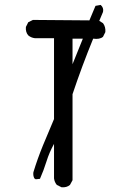

<svg xmlns="http://www.w3.org/2000/svg" viewBox="-20 -790 540 800"><path d="M236.3 -9.8 216.8 -19.5Q207 -31.2 205.1 -46.9V-190.4Q185.5 -155.3 173.8 -117.7Q162.1 -80.1 146.5 -44.9L128.9 -43L123 -46.9Q117.2 -58.6 119.1 -72.3Q136.7 -129.9 159.2 -184.6Q181.6 -239.3 205.1 -293.9V-630.9H125Q109.4 -632.8 97.7 -642.6Q85.9 -656.2 87.9 -677.7L97.7 -697.3L117.2 -707L352.5 -705.1L377.9 -765.6L399.4 -769.5Q413.1 -757.8 409.2 -740.2L393.6 -703.1L409.2 -693.4Q420.9 -677.7 418.9 -656.2L409.2 -636.7Q395.5 -625 368.2 -628.9Q344.7 -571.3 323.2 -513.7Q301.8 -456.1 282.2 -397.5V-39.1L271.5 -19.5Q257.8 -7.8 236.3 -9.8ZM325.2 -628.9H282.2V-522.5Z"/></svg>

Font: NaikaiFont
Style: Regular
Weight: 400
Version: Version 1.67